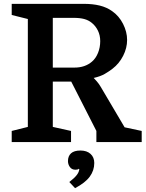

<svg xmlns="http://www.w3.org/2000/svg" viewBox="-20 -740 758 1000"><path d="M566 -382Q548 -368 525.5 -355Q503 -342 468 -334Q473 -329 484 -316.5Q495 -304 505 -287L629 -77L718 -58V0H482V-58L351 -315H255V-79L350 -58V0H41V-58L125 -79V-641L41 -662V-720H415Q463 -720 499.5 -711Q536 -702 564 -682Q600 -657 621 -615.5Q642 -574 642 -532Q642 -490 621.5 -449.5Q601 -409 566 -382ZM255 -388H368Q423 -388 459 -419Q479 -436 490.5 -464.5Q502 -493 502 -526Q502 -556 490 -580.5Q478 -605 458 -621Q441 -635 418.5 -641Q396 -647 364 -647H255ZM399 44Q432 44 451.5 61.5Q471 79 471 109Q471 148 447.5 180Q424 212 371 240L341 208Q367 188 379.5 172Q392 156 393 141L390 139Q387 144 373 144Q354 144 344 130Q334 116 334 99Q334 73 350 58.5Q366 44 399 44Z"/></svg>

Font: Domine
Style: Bold
Weight: 700
Designer: Pablo Impallari, Rodrigo Fuenzalida, Brenda Gallo
Foundry: Pablo Impallari, Rodrigo Fuenzalida, Brenda Gallo
Version: Version 2.000